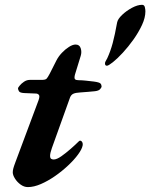

<svg xmlns="http://www.w3.org/2000/svg" viewBox="-20 -748 612 782"><path d="M93.5 14Q78.1 14 64 3.8Q49.9 -6.4 41 -20.6Q32 -34.9 32 -46Q32 -53.1 34.1 -61.4Q36.1 -69.7 42.7 -87.2L136.9 -339.4Q143 -356.3 138.3 -361.7Q133.6 -367 126.1 -367L77.9 -369Q60.8 -370 57.1 -376.6Q53.3 -383.1 53.3 -388.8Q53.3 -390.8 60 -399.1Q66.6 -407.5 77.8 -415.1Q89 -422.6 101.3 -422.6H149.6Q164.7 -422.6 169.5 -427.3Q174.3 -432.1 182.6 -448L210.7 -503.5Q218.8 -518.9 232.3 -533.1Q245.7 -547.3 260.9 -556.9Q276.1 -566.6 287.7 -566.6Q303.9 -566.6 308.7 -551.5Q313.6 -536.4 308.8 -520.6L285.2 -443.8Q281.6 -429.4 285.5 -425.4Q289.4 -421.3 299.9 -421.3Q313.3 -421.3 329 -419.6Q344.7 -417.8 362.6 -415.8Q385.1 -412.8 389.5 -407.6Q393.8 -402.5 393.8 -395Q393.8 -392.2 388.1 -385.3Q382.5 -378.3 366.6 -376.5Q353.6 -375.5 339.8 -374Q325.9 -372.5 307.2 -371.5Q288.7 -370.5 279.4 -366.5Q270 -362.5 265.5 -351.6L191.3 -144.9Q184 -123.9 184 -113.7Q184 -103.4 188.7 -100.9Q193.4 -98.4 198.6 -98.4Q211 -98.4 229.9 -111.6Q248.7 -124.9 268.2 -142Q287.7 -159.1 300.2 -171.6Q303 -174.4 305.3 -175Q307.5 -175.7 308.3 -174.6Q313.3 -173.3 315.6 -167.7Q318 -162.1 316.6 -155.5Q313.7 -140.2 297.8 -118.6Q282 -97 257.3 -73.9Q232.7 -50.7 203.9 -30.7Q175.1 -10.8 146.5 1.6Q117.9 14 93.5 14ZM415.5 -480.3Q407.6 -480.3 407.6 -489.6Q407.6 -494.4 410.5 -499.2Q413.3 -504 416.9 -510.7Q430 -539.1 439.1 -572.8Q448.1 -606.5 457 -656.3Q459.6 -670.4 477.2 -687.2Q494.9 -704.1 517.7 -716.3Q540.5 -728.4 558.5 -728.4Q567.6 -728.4 569.9 -718.9Q572.2 -709.4 572.2 -702Q572.2 -676 558.3 -646.1Q544.4 -616.3 523.5 -586.8Q502.5 -557.3 480.1 -533.1Q457.7 -508.9 439.7 -494.6Q421.7 -480.3 415.5 -480.3Z"/></svg>

Font: EB Garamond
Style: Italic
Weight: 400
Italic angle: -17.2°
Designer: Georg Duffner and Octavio Pardo
Foundry: Georg Duffner
Version: Version 1.001